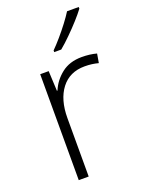

<svg xmlns="http://www.w3.org/2000/svg" viewBox="-145 -835 679 904"><g transform="rotate(-20 194.5 -383.0)"><path d="M299.3 -540Q339.8 -540 373.5 -530.8L365.7 -485.4Q349.6 -489.7 333 -491.9Q316.4 -494.1 297.4 -494.1Q221.7 -494.1 179.9 -439.5Q138.2 -384.8 138.2 -293V0H88.4V-530.8H130.9L135.7 -430.7H138.7Q157.2 -476.1 197.8 -508.1Q238.3 -540 299.3 -540ZM367.2 -766.1V-757.8Q351.6 -736.8 326.7 -709.2Q301.8 -681.6 273.9 -654.1Q246.1 -626.5 221.2 -606H186V-614.3Q205.6 -633.8 229 -660.9Q252.4 -688 273.7 -716.1Q294.9 -744.1 308.6 -766.1Z"/></g></svg>

Font: Open Sans Light
Style: Regular
Weight: 300
Designer: Monotype Design Team
Foundry: Monotype Imaging Inc.
Version: Version 3.000; ttfautohint (v1.8.4)